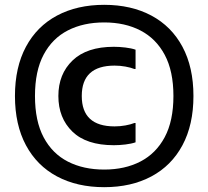

<svg xmlns="http://www.w3.org/2000/svg" viewBox="-20 -758 864 796"><path d="M42 -360Q42 -479 87.5 -564Q133 -649 216.5 -693.5Q300 -738 412 -738Q524 -738 607.5 -693.5Q691 -649 736.5 -564Q782 -479 782 -360Q782 -241 736.5 -156Q691 -71 607.5 -26.5Q524 18 412 18Q300 18 216.5 -26.5Q133 -71 87.5 -156Q42 -241 42 -360ZM125 -360Q125 -256 161 -188.5Q197 -121 261.5 -88Q326 -55 412 -55Q498 -55 562.5 -88.5Q627 -122 663 -189.5Q699 -257 699 -360Q699 -463 663 -530.5Q627 -598 562.5 -631.5Q498 -665 412 -665Q326 -665 261.5 -632Q197 -599 161 -531.5Q125 -464 125 -360ZM222 -360Q222 -451 281 -507.5Q340 -564 452 -564Q475 -564 500 -561Q525 -558 542 -552V-472H537Q522 -478 500 -482Q478 -486 455 -486Q319 -486 319 -360Q319 -234 455 -234Q478 -234 500 -238Q522 -242 537 -248H542V-168Q525 -162 500 -159Q475 -156 452 -156Q338 -156 280 -212.5Q222 -269 222 -360Z"/></svg>

Font: Kufam SemiBold
Style: Regular
Weight: 600
Designer: Wael Morcos, Artur Schmal
Foundry: Original Type
Version: Version 1.300; ttfautohint (v1.8.3)